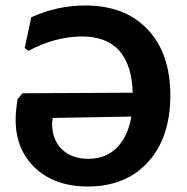

<svg xmlns="http://www.w3.org/2000/svg" viewBox="-20 -671 681 700"><path d="M291 -651Q436 -651 518.5 -563.5Q601 -476 601 -323Q601 -170 520 -80.5Q439 9 300 9Q181 9 109 -58Q37 -125 37 -235Q37 -264 44 -310L62 -331L464 -333Q457 -538 279 -538Q183 -538 84 -486L70 -496L94 -608Q189 -651 291 -651ZM170 -220Q170 -161 206 -126.5Q242 -92 302 -92Q365 -92 405.5 -132Q446 -172 459 -246L172 -241Z"/></svg>

Font: Alegreya Sans SC
Style: Bold
Weight: 700
Designer: Juan Pablo del Peral
Foundry: Huerta Tipografica
Version: Version 2.007